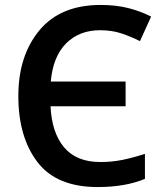

<svg xmlns="http://www.w3.org/2000/svg" viewBox="-20 -745 659 775"><path d="M384 -623Q432 -623 470.5 -610Q509 -597 545 -579L590 -678Q547 -700 497.5 -712.5Q448 -725 386 -725Q224 -725 139 -622.5Q54 -520 54 -357Q54 -192 131 -91Q208 10 374 10Q486 10 565 -23V-124Q519 -109 476 -100Q433 -91 385 -91Q289 -91 239 -150Q189 -209 184 -316H487V-416H185Q194 -517 247 -570Q300 -623 384 -623Z"/></svg>

Font: Noto Sans Display Medium
Style: Regular
Weight: 500
Designer: Monotype Design Team
Foundry: Monotype Imaging Inc.
Version: Version 1.900